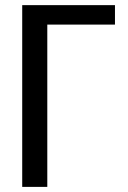

<svg xmlns="http://www.w3.org/2000/svg" viewBox="-20 -731 499 751"><path d="M429.7 -634.8H165V0H66.9V-710.9H429.7Z"/></svg>

Font: Franco
Style: Regular
Weight: 400
Designer: Google
Version: Version 1.200311; 2013